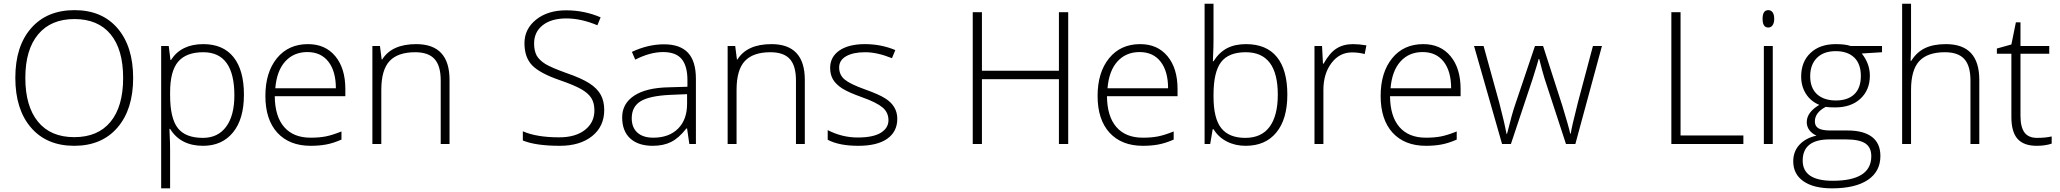

<svg xmlns="http://www.w3.org/2000/svg" viewBox="-20 -780 11159 1040"><path d="M382.1 9.8Q232.9 9.8 147.9 -88.9Q63 -187.5 63 -358.6Q63 -529.8 148.7 -627.4Q234.4 -725.1 383.5 -725.1Q532.7 -725.1 616.9 -626.5Q701.2 -527.8 701.2 -357.7Q701.2 -187.5 616.2 -88.9Q531.2 9.8 382.1 9.8ZM647 -357.7Q647 -512.2 578.9 -594.5Q510.7 -676.8 383.3 -676.8Q255.9 -676.8 186.5 -593.8Q117.2 -510.7 117.2 -357.9Q117.2 -205.1 185.5 -121.1Q253.9 -37.1 382.1 -37.1Q510.3 -37.1 578.6 -120.1Q647 -203.1 647 -357.7Z M1081.1 -541Q1188.5 -541 1244.9 -470.5Q1301.3 -399.9 1301.3 -267.3Q1301.3 -134.8 1241.9 -62.5Q1182.6 9.8 1080.1 9.8Q958 9.8 901.4 -82H897.9L899.4 -41Q901.4 -9.3 901.4 38.1V240.2H853V-530.8H894L903.3 -455.1H906.2Q961.4 -541 1081.1 -541ZM901.4 -279.8V-264.2Q901.4 -139.6 942.9 -86.4Q984.4 -33.2 1079.1 -33.2Q1160.6 -33.2 1205.1 -93.8Q1249.5 -154.3 1249.5 -263.2Q1249.5 -497.1 1081.1 -497.1Q988.8 -497.1 945.1 -446Q901.4 -395 901.4 -279.8Z M1662.6 9.8Q1547.4 9.8 1481.9 -61.5Q1417.5 -132.8 1417.5 -260.3Q1417.5 -387.7 1479.7 -464.4Q1542 -541 1648.4 -541Q1742.2 -541 1796.4 -475.3Q1850.6 -409.7 1850.6 -297.9V-258.8H1468.3Q1469.2 -149.4 1519.3 -91.8Q1569.3 -34.2 1662.6 -34.2Q1709 -34.2 1744.1 -41Q1779.3 -47.9 1829.6 -67.9V-23.9Q1785.2 -4.4 1746.8 2.7Q1708.5 9.8 1662.6 9.8ZM1799.3 -301.8Q1799.3 -394 1758.8 -446Q1718.3 -498 1644.8 -498Q1571.3 -498 1525.1 -447.3Q1479 -396.5 1471.2 -301.8Z M2234.4 -541Q2415 -541 2415 -347.2V0H2367.2V-344.2Q2367.2 -423.8 2333.7 -460.4Q2300.3 -497.1 2229 -497.1Q2134.8 -497.1 2090.1 -449.2Q2045.4 -401.4 2045.4 -293V0H1997.1V-530.8H2038.1L2047.4 -458H2050.3Q2102.5 -541 2234.4 -541Z M3008.8 -36.1Q3097.2 -36.1 3148.4 -76.2Q3199.7 -116.2 3199.7 -182.1Q3199.7 -222.2 3182.9 -249Q3166 -275.9 3127.4 -297.6Q3088.9 -319.3 3013.7 -345.2Q2904.3 -382.8 2862.3 -426.3Q2820.8 -469.7 2820.8 -546.1Q2820.8 -622.6 2883.3 -673.3Q2946.8 -724.1 3046.1 -724.1Q3145.5 -724.1 3233.4 -686L3215.8 -643.1Q3127.9 -680.2 3047.4 -680.2Q2966.8 -680.2 2919.9 -643.6Q2873 -606.9 2873 -543.9Q2873 -505.4 2887.2 -478.5Q2901.9 -453.6 2934.6 -433.1Q2968.3 -413.1 3046.9 -384.8Q3129.4 -356.4 3171.9 -329.1Q3214.4 -301.8 3233.6 -267.3Q3252.9 -232.9 3252.9 -184.1Q3252.9 -95.2 3187.3 -42.7Q3121.6 9.8 3012.7 9.8Q2882.3 9.8 2812 -19V-68.8Q2886.7 -36.1 3008.8 -36.1Z M3402.8 -499Q3490.2 -540 3576.9 -540Q3663.6 -540 3706.5 -494.4Q3749.5 -448.7 3749.5 -353V0H3713.9L3701.7 -84H3697.8Q3657.2 -32.2 3615.5 -11.2Q3573.7 9.8 3515.6 9.8Q3437.5 9.8 3393.8 -30Q3350.1 -69.8 3350.1 -144.3Q3350.1 -218.8 3415 -261.7Q3480 -304.7 3602.5 -307.1L3703.6 -310.1V-345.2Q3703.6 -422.4 3672.4 -460.2Q3641.1 -498 3571.3 -498Q3501.5 -498 3420.9 -457ZM3401.9 -139.2Q3401.9 -89.4 3432.4 -61.8Q3462.9 -34.2 3518.6 -34.2Q3603.5 -34.2 3652.6 -83Q3701.7 -131.8 3701.7 -217.8V-270L3608.9 -266.1Q3497.1 -260.7 3449.5 -231.2Q3401.9 -201.7 3401.9 -139.2Z M4158.7 -541Q4339.4 -541 4339.4 -347.2V0H4291.5V-344.2Q4291.5 -423.8 4258.1 -460.4Q4224.6 -497.1 4153.3 -497.1Q4059.1 -497.1 4014.4 -449.2Q3969.7 -401.4 3969.7 -293V0H3921.4V-530.8H3962.4L3971.7 -458H3974.6Q4026.9 -541 4158.7 -541Z M4463.4 -75.2Q4541.5 -35.2 4625.5 -35.2Q4709.5 -35.2 4751 -60.8Q4792.5 -86.4 4792.5 -128.9Q4792.5 -171.4 4759.8 -198.5Q4727.1 -225.6 4650.9 -252.7Q4574.7 -279.8 4541.5 -301.3Q4508.3 -322.8 4492.4 -349.1Q4476.6 -375.5 4476.6 -412.1Q4476.6 -471.2 4526.4 -506.3Q4577.1 -541 4664.8 -541Q4752.4 -541 4829.6 -508.8L4811.5 -464.8Q4731.4 -497.1 4666.5 -497.1Q4601.6 -497.1 4563.5 -475.6Q4525.4 -454.1 4525.4 -414.3Q4525.4 -374.5 4554.9 -349.6Q4584.5 -324.7 4663.1 -296.6Q4741.7 -268.6 4774.9 -247.1Q4840.3 -206.1 4840.3 -136.5Q4840.3 -66.9 4786.1 -28.6Q4731.9 9.8 4628.7 9.8Q4525.4 9.8 4463.4 -22.9Z M5766.1 0H5715.8V-351.1H5298.8V0H5249V-713.9H5298.8V-397H5715.8V-713.9H5766.1Z M6170.4 9.8Q6055.2 9.8 5989.7 -61.5Q5925.3 -132.8 5925.3 -260.3Q5925.3 -387.7 5987.5 -464.4Q6049.8 -541 6156.2 -541Q6250 -541 6304.2 -475.3Q6358.4 -409.7 6358.4 -297.9V-258.8H5976.1Q5977.1 -149.4 6027.1 -91.8Q6077.1 -34.2 6170.4 -34.2Q6216.8 -34.2 6252 -41Q6287.1 -47.9 6337.4 -67.9V-23.9Q6293 -4.4 6254.6 2.7Q6216.3 9.8 6170.4 9.8ZM6307.1 -301.8Q6307.1 -394 6266.6 -446Q6226.1 -498 6152.6 -498Q6079.1 -498 6033 -447.3Q5986.8 -396.5 5979 -301.8Z M6553.2 -759.8V-568.8Q6553.2 -521.5 6551.3 -489.7L6549.8 -448.2H6553.2Q6583.5 -496.1 6626.2 -518.6Q6668.9 -541 6729 -541Q6839.8 -541 6896.5 -471.2Q6953.1 -401.4 6953.1 -267.6Q6953.1 -133.8 6893.1 -62Q6834.5 9.8 6727.1 9.8Q6670.4 9.8 6625 -13.7Q6579.6 -37.1 6553.2 -80.1H6548.8L6535.2 0H6504.9V-759.8ZM6553.2 -266.1V-257.8Q6553.2 -137.7 6595.5 -85.4Q6637.7 -33.2 6725.3 -33.2Q6813 -33.2 6857.2 -93.5Q6901.4 -153.8 6901.4 -267.1Q6901.4 -497.1 6728 -497.1Q6634.8 -497.1 6594 -443.4Q6553.2 -389.6 6553.2 -266.1Z M7309.1 -541Q7341.3 -541 7381.3 -534.2L7372.1 -487.3Q7339.4 -496.1 7303.2 -496.1Q7235.4 -496.1 7191.9 -438.2Q7148.4 -380.4 7148.4 -293V0H7100.1V-530.8H7141.1L7146 -435.1H7149.4Q7183.1 -494.6 7219.2 -517.1Q7256.3 -541 7309.1 -541Z M7703.6 9.8Q7588.4 9.8 7522.9 -61.5Q7458.5 -132.8 7458.5 -260.3Q7458.5 -387.7 7520.8 -464.4Q7583 -541 7689.5 -541Q7783.2 -541 7837.4 -475.3Q7891.6 -409.7 7891.6 -297.9V-258.8H7509.3Q7510.3 -149.4 7560.3 -91.8Q7610.4 -34.2 7703.6 -34.2Q7750 -34.2 7785.2 -41Q7820.3 -47.9 7870.6 -67.9V-23.9Q7826.2 -4.4 7787.8 2.7Q7749.5 9.8 7703.6 9.8ZM7840.3 -301.8Q7840.3 -394 7799.8 -446Q7759.3 -498 7685.8 -498Q7612.3 -498 7566.2 -447.3Q7520 -396.5 7512.2 -301.8Z M8513.2 0H8462.4L8346.2 -355Q8334.5 -393.1 8317.4 -460.9H8314.5L8304.2 -424.8L8282.2 -354L8164.1 0H8116.2L7964.4 -530.8H8016.1L8101.1 -223.1Q8129.4 -115.2 8140.1 -55.2H8143.1Q8171.4 -168 8185.1 -207L8294.4 -530.8H8338.4L8442.4 -208Q8477.1 -94.7 8485.4 -56.2H8488.3Q8491.7 -85.9 8527.3 -226.1L8608.4 -530.8H8657.2Z M9083 -46.4H9423.3V0H9033.2V-713.9H9083Z M9558.1 -725.1Q9573.2 -725.1 9581.8 -712.9Q9590.3 -700.7 9590.3 -678.5Q9590.3 -656.2 9581.8 -643.6Q9573.2 -630.9 9558.1 -630.9Q9527.3 -630.9 9527.3 -678Q9527.3 -725.1 9558.1 -725.1ZM9582.5 0H9534.2V-530.8H9582.5Z M9894.5 -73.2H9987.3Q10074.2 -73.2 10119.9 -38.3Q10165.5 -3.4 10165.5 64.9Q10165.5 148.9 10097.4 194.6Q10029.3 240.2 9903.3 240.2Q9803.7 240.2 9748.5 201.7Q9693.4 163.1 9693.4 94.2Q9693.4 40.5 9726.8 4.2Q9760.3 -32.2 9819.3 -45.4Q9794.9 -56.2 9780.8 -75.2Q9766.6 -94.2 9766.6 -118.2Q9766.6 -171.9 9834.5 -211.9Q9788.1 -231 9762.2 -271.7Q9736.3 -312.5 9736.3 -365.2Q9736.3 -445.3 9786.9 -493.2Q9837.4 -541 9923.3 -541Q9976.1 -541 10004.4 -530.8H10174.3V-497.1L10064.5 -490.2Q10108.4 -435.5 10108.4 -370.1Q10108.4 -293 10057.6 -245.6Q10006.8 -198.2 9920.4 -198.2Q9884.3 -198.2 9869.6 -201.2Q9810.5 -170.4 9810.5 -122.1Q9810.5 -96.7 9830.1 -85Q9849.6 -73.2 9894.5 -73.2ZM9822.3 -269.5Q9859.9 -235.8 9924.3 -235.8Q9988.8 -235.8 10024.2 -269.5Q10059.6 -303.2 10059.6 -368.7Q10059.6 -434.1 10023.7 -468.5Q9987.8 -502.9 9922.9 -502.9Q9857.9 -502.9 9821.5 -466.3Q9785.2 -429.7 9785.2 -366.7Q9785.2 -303.7 9822.3 -269.5ZM9977.5 -24.9H9890.6Q9744.6 -24.9 9744.6 89.8Q9744.6 199.2 9907.2 199.2Q10116.2 199.2 10116.2 65.9Q10116.2 18.1 10083.5 -3.4Q10050.8 -24.9 9977.5 -24.9Z M10520.5 -541Q10701.2 -541 10701.2 -347.2V0H10653.3V-344.2Q10653.3 -423.8 10619.9 -460.4Q10586.4 -497.1 10515.1 -497.1Q10420.9 -497.1 10376.2 -449.2Q10331.5 -401.4 10331.5 -293V0H10283.2V-759.8H10331.5V-518.1L10329.1 -450.2H10332.5Q10361.8 -497.6 10407.2 -519.3Q10452.6 -541 10520.5 -541Z M10924.3 -530.8H11080.1V-488.8H10924.3V-152.8Q10924.3 -91.8 10945.8 -62.5Q10967.3 -33.2 11013.7 -33.2Q11060.1 -33.2 11093.3 -41V-2Q11058.1 9.8 11012.2 9.8Q10941.9 9.8 10908.4 -27.8Q10875 -65.4 10875 -146V-488.8H10796.4V-517.1L10875 -539.1L10899.4 -659.2H10924.3Z"/></svg>

Font: Open Sans Hebrew Light
Style: Regular
Weight: 300
Foundry: Ascender Corporation, Yanek Iontef
Version: Version 2.001;PS 002.001;hotconv 1.0.70;makeotf.lib2.5.58329